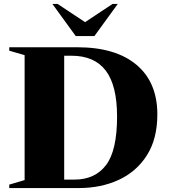

<svg xmlns="http://www.w3.org/2000/svg" viewBox="-20 -955 857 975"><path d="M27 0V-17.5L105 -40.5V-675L27 -697.5V-715H372.5Q567 -715 673 -626Q779 -537 779 -374Q779 -250.5 726.5 -167.2Q674 -84 583.8 -42Q493.5 0 379.5 0ZM574.5 -363Q574.5 -521 517 -596.5Q459.5 -672 343 -672H306V-43H358Q462.5 -43 518.5 -116.8Q574.5 -190.5 574.5 -363ZM578 -935 459.5 -772H364.5L246 -935H272.5L412 -842.5L551.5 -935Z"/></svg>

Font: Newsreader 72pt
Style: Bold
Weight: 700
Designer: Hugues Gentile
Foundry: Production Type
Version: Version 1.003; ttfautohint (v1.8.3)